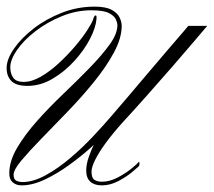

<svg xmlns="http://www.w3.org/2000/svg" viewBox="-23 -559 645 579"><path d="M42 0Q26 0 15.5 -9Q5 -18 5 -36Q5 -73 28.5 -113Q52 -153 89 -194.5Q126 -236 168 -276Q210 -316 247 -354Q284 -392 307.5 -424.5Q331 -457 331 -483Q331 -490 326.5 -500.5Q322 -511 305.5 -519.5Q289 -528 253 -528Q207 -528 163 -510Q119 -492 84 -465Q49 -438 28.5 -408.5Q8 -379 8 -356Q8 -337 17 -324.5Q26 -312 48 -312Q73 -312 100.5 -328Q128 -344 154.5 -368.5Q181 -393 203.5 -419.5Q226 -446 240.5 -468.5Q255 -491 258 -501Q261 -512 265 -512.5Q269 -513 268 -502Q266 -476 248.5 -442Q231 -408 201.5 -375.5Q172 -343 135.5 -321.5Q99 -300 60 -300Q26 -300 11.5 -314.5Q-3 -329 -3 -354Q-3 -380 19 -412Q41 -444 78.5 -473Q116 -502 163.5 -520.5Q211 -539 262 -539Q296 -539 313.5 -529.5Q331 -520 337.5 -506.5Q344 -493 344 -481Q344 -444 320.5 -400.5Q297 -357 260 -311.5Q223 -266 181 -222.5Q139 -179 102 -141Q65 -103 41.5 -75Q18 -47 18 -32Q18 -18 26.5 -14Q35 -10 45 -10Q77 -10 114.5 -30.5Q152 -51 189 -82.5Q226 -114 258 -148Q290 -182 312 -208Q331 -230 360.5 -264.5Q390 -299 421.5 -336.5Q453 -374 481.5 -407Q510 -440 527.5 -460.5Q545 -481 545 -481Q545 -481 559 -481Q573 -481 587.5 -481Q602 -481 602 -481Q590 -467 562.5 -434.5Q535 -402 498 -359.5Q461 -317 421.5 -272.5Q382 -228 347 -190Q319 -159 297.5 -130Q276 -101 264.5 -78Q253 -55 253 -42Q253 -22 262 -16.5Q271 -11 284 -11Q308 -11 332.5 -24Q357 -37 374.5 -51.5Q392 -66 394 -69Q397 -74 397.5 -67Q398 -60 395 -57Q391 -53 374 -39Q357 -25 333 -12.5Q309 0 284 0Q262 0 249.5 -11Q237 -22 237 -45Q237 -63 244.5 -85Q252 -107 262.5 -128Q273 -149 283 -164Q293 -179 297 -183Q306 -192 312 -192Q318 -192 316 -183Q315 -179 297.5 -159.5Q280 -140 250.5 -113.5Q221 -87 185 -61Q149 -35 112 -17.5Q75 0 42 0Z"/></svg>

Font: Kapakana
Style: Regular
Weight: 400
Designer: Kousuke Nagai
Version: Version 1.002